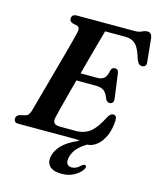

<svg xmlns="http://www.w3.org/2000/svg" viewBox="-134 -811 931 1123"><g transform="rotate(15 331.5 -250.0)"><path d="M371 0H27.5Q12 0 6.2 -6.8Q0.5 -13.5 0.5 -23.5Q0.5 -43 22 -51L53 -58Q65.5 -61 72.2 -69Q79 -77 84.5 -94Q89 -110.5 99.5 -148.5Q110 -186.5 124 -237.2Q138 -288 153.2 -343.8Q168.5 -399.5 182.8 -451.5Q197 -503.5 207.8 -544.2Q218.5 -585 223 -605Q230.5 -637 211 -643L181.5 -650Q163.5 -657.5 163.5 -672.5Q163.5 -700 195 -700H542.5Q569.5 -700 586.5 -708.5Q603.5 -717 618 -717Q643 -717 648 -687L662 -546.5Q667 -516 642 -513Q630 -511.5 621 -518.5Q612 -525.5 604.5 -545Q586 -609 562.8 -631.2Q539.5 -653.5 501 -653.5H378Q371.5 -631 359.8 -588.2Q348 -545.5 333.2 -491Q318.5 -436.5 303 -379H407Q430 -379 445.2 -392Q460.5 -405 467 -442.5Q474 -460 489.5 -460Q510.5 -460 513.5 -436.5L533.5 -288.5Q535.5 -271.5 529 -263.5Q522.5 -255.5 511.5 -255Q495 -255 486 -274Q473.5 -308 456.2 -320.2Q439 -332.5 407 -332.5H290Q275.5 -277.5 262.2 -228Q249 -178.5 239.8 -142.2Q230.5 -106 227.5 -91Q222.5 -69 231.8 -57.8Q241 -46.5 270.5 -46.5H362Q413 -46.5 448.2 -73.2Q483.5 -100 519 -170.5Q533 -196.5 550 -196.5Q572 -196.5 571.5 -165.5Q569.5 -114 552 -73.2Q534.5 -32.5 506 -9.2Q477.5 14 442 14Q424 14 408.2 7Q392.5 0 371 0ZM469.5 -21.5 474.5 -0.5Q427 23 400 49.5Q373 76 364 111Q357 139 366 152.5Q375 166 394.5 166Q423 166 447 140.5Q460 129.5 468.5 132.5Q473.5 134 475 140.5Q476.5 147 469 158.5Q453.5 182 421 199.8Q388.5 217.5 347 217.5Q295.5 217.5 273.2 193.8Q251 170 262 128.5Q274.5 81.5 323.2 45Q372 8.5 469.5 -21.5Z"/></g></svg>

Font: Fraunces 72pt Soft SemiBold
Style: Italic
Weight: 600
Italic angle: -16°
Version: Version 1.000;[b76b70a41]